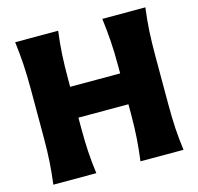

<svg xmlns="http://www.w3.org/2000/svg" viewBox="-115 -932 1089 1054"><g transform="rotate(-15 430.0 -405.0)"><path d="M60.5 0Q68.8 -64.9 72.8 -125.7Q76.7 -186.5 76.7 -263.2V-538.6Q76.7 -617.7 72.8 -680.4Q68.8 -743.2 60.5 -809.6H304.7Q295.9 -743.2 292.2 -680.4Q288.6 -617.7 288.6 -538.6V-495.1H572.8V-538.6Q572.8 -617.7 568.4 -680.4Q564 -743.2 555.7 -809.6H800.3Q791.5 -743.2 787.8 -680.4Q784.2 -617.7 784.2 -538.6V-263.2Q784.2 -186.5 787.8 -125.7Q791.5 -64.9 800.3 0H555.7Q564 -64.9 568.4 -125.7Q572.8 -186.5 572.8 -263.2V-319.8H288.6V-263.2Q288.6 -186.5 292.2 -125.7Q295.9 -64.9 304.7 0Z"/></g></svg>

Font: Pinar DS1 ExtraBold
Style: Regular
Weight: 800
Designer: Amin Abedi
Version: Version 3.000